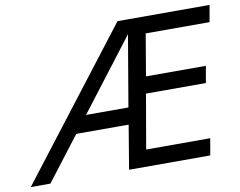

<svg xmlns="http://www.w3.org/2000/svg" viewBox="-99 -803 1133 906"><g transform="rotate(-10 468.0 -350.0)"><path d="M852 -80 838 0H449L484 -210H233L72 0H-22L517 -700H958L944 -620H638L604 -420H891L877 -340H590L545 -80ZM294 -290H497L555 -631Z"/></g></svg>

Font: Jost*
Style: Italic
Weight: 400
Italic angle: -10°
Version: Version 3.7